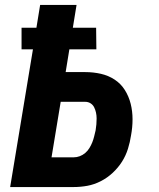

<svg xmlns="http://www.w3.org/2000/svg" viewBox="-20 -755 640 775"><path d="M21 0 113 -556H67V-643H127L142 -735H289L274 -643H368L369 -556H260L245 -464H324Q357 -464 387.5 -457Q418 -450 443 -433.5Q468 -417 484 -391.5Q500 -366 507.5 -336Q515 -306 515 -273.5Q515 -241 509 -209Q505 -182 496.5 -154.5Q488 -127 472.5 -102.5Q457 -78 435 -57.5Q413 -37 386.5 -23.5Q360 -10 332.5 -5Q305 0 277 0ZM278 -120Q290 -120 302 -124.5Q314 -129 324 -137.5Q334 -146 341 -157.5Q348 -169 352.5 -180.5Q357 -192 360 -204Q363 -216 366 -229Q368 -241 369 -253Q370 -265 370 -277Q370 -289 367.5 -300.5Q365 -312 360 -322Q355 -332 345.5 -338Q336 -344 324 -344H225L188 -120Z"/></svg>

Font: Iosevka Heavy Extended Oblique
Style: Regular
Weight: 900
Width: 7
Italic angle: -9°
Monospace: yes
Designer: Belleve Invis
Foundry: Belleve Invis
Version: Version 32.5.0; ttfautohint (v1.8.4)